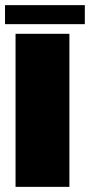

<svg xmlns="http://www.w3.org/2000/svg" viewBox="-30 -727 351 747"><path d="M30.5 0V-595.5H240V0ZM-10.5 -633V-707H300V-633Z"/></svg>

Font: Anybody Black
Style: Regular
Weight: 900
Designer: Tyler Finck
Foundry: Etcetera Type Company
Version: Version 1.010; ttfautohint (v1.8.3) -l 8 -r 50 -G 200 -x 14 